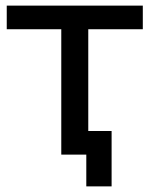

<svg xmlns="http://www.w3.org/2000/svg" viewBox="-20 -550 533 683"><path d="M4 -446H198V0H287V113H377V-84H294V-446H488V-530H4Z"/></svg>

Font: Malon Grotesk Med
Style: Regular
Weight: 500
Designer: Julieta Ulanovsky
Foundry: Julieta Ulanovsky
Version: Version 7.200